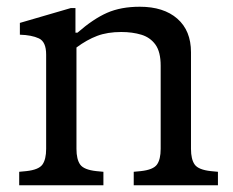

<svg xmlns="http://www.w3.org/2000/svg" viewBox="-20 -550 693 570"><path d="M37 0V-40L58 -42Q95 -46 106 -61.5Q117 -77 117 -108V-388Q117 -426 95.5 -436Q74 -446 39 -447V-482L190 -526H204V-453H210Q257 -494 298 -512Q339 -530 395 -530Q466 -530 506.5 -494.5Q547 -459 547 -395V-108Q547 -77 558 -61.5Q569 -46 606 -42L627 -40V0H377V-40L398 -42Q435 -46 446 -61.5Q457 -77 457 -108V-355Q457 -396 441.5 -417.5Q426 -439 399.5 -447Q373 -455 340 -455Q299 -455 268.5 -443.5Q238 -432 207 -409V-108Q207 -77 218 -61.5Q229 -46 266 -42L287 -40V0Z"/></svg>

Font: Hedvig Letters Serif 12pt
Style: Regular
Weight: 400
Designer: Alexander Örn & Tor Weibull
Foundry: Kanon Foundry
Version: Version 1.000; ttfautohint (v1.8.4.7-5d5b)